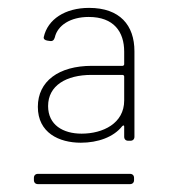

<svg xmlns="http://www.w3.org/2000/svg" viewBox="-20 -728 449 487"><path d="M206 -708C145 -708 101 -679 91 -634C90 -629 94 -626 100 -625L107 -624C113 -623 117 -626 119 -633C126 -664 159 -685 205 -685C269 -685 295 -647 295 -597V-565C295 -563 293 -561 291 -561H213C129 -561 76 -522 76 -457C76 -391 130 -366 185 -366C228 -366 268 -380 290 -408C293 -411 295 -410 295 -407V-381C295 -375 299 -371 305 -371H311C317 -371 321 -375 321 -381V-598C321 -664 284 -708 206 -708ZM187 -389C140 -389 102 -411 102 -459C102 -511 148 -538 212 -538H291C293 -538 295 -536 295 -534V-473C295 -415 241 -389 187 -389ZM76 -261H310C316 -261 320 -265 320 -271V-277C320 -283 316 -287 310 -287H76C70 -287 66 -283 66 -277V-271C66 -265 70 -261 76 -261Z"/></svg>

Font: Barlow Thin
Style: Regular
Weight: 250
Designer: Jeremy Tribby
Foundry: Tribby Type
Version: Version 1.422;hotconv 1.0.109;makeotfexe 2.5.65596